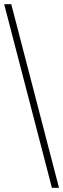

<svg xmlns="http://www.w3.org/2000/svg" viewBox="-20 -780 303 921"><path d="M229 121H263L34 -760H0Z"/></svg>

Font: Noto Serif Ethiopic SemiCondensed ExtraLight
Style: Regular
Weight: 200
Width: 4
Designer: Monotype Design Team
Foundry: Monotype Imaging Inc.
Version: Version 2.102